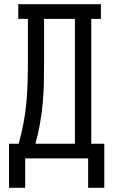

<svg xmlns="http://www.w3.org/2000/svg" viewBox="-20 -755 540 915"><path d="M23 140V-70H69Q82 -117 91.5 -165.5Q101 -214 105.5 -263Q110 -312 111.5 -361Q113 -410 113 -459V-665H67V-735H461V-665H415V-70H477V140H400V0H100V140ZM149 -70H337V-665H190V-459Q190 -410 189 -361Q188 -312 183.5 -263Q179 -214 170.5 -165.5Q162 -117 149 -70Z"/></svg>

Font: Iosevka Curly Slab
Style: Regular
Weight: 400
Monospace: yes
Designer: Belleve Invis
Foundry: Belleve Invis
Version: Version 22.1.2; ttfautohint (v1.8.4)